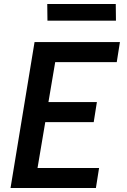

<svg xmlns="http://www.w3.org/2000/svg" viewBox="-20 -947 640 967"><path d="M33 0 154 -735H584L568 -634H258L224 -433H468L452 -332H208L169 -101H479L463 0ZM564 -843H219L218 -927H563Z"/></svg>

Font: Iosevka Extended
Style: Bold Italic
Weight: 700
Width: 7
Italic angle: -9°
Monospace: yes
Designer: Belleve Invis
Foundry: Belleve Invis
Version: Version 32.5.0; ttfautohint (v1.8.4)